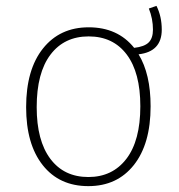

<svg xmlns="http://www.w3.org/2000/svg" viewBox="-20 -624 609 654"><path d="M452 -439Q493 -372 493 -262Q493 -134 436 -62Q379 10 281 10Q182 10 125.5 -61.5Q69 -133 69 -259Q69 -387 126.5 -459Q184 -531 282 -531Q381 -531 437 -461Q472 -465 486.5 -479.5Q501 -494 501 -523Q501 -560 487 -595L513 -604Q531 -568 531 -523Q531 -448 452 -439ZM458 -262Q458 -377 411.5 -438.5Q365 -500 282 -500Q199 -500 152 -438Q105 -376 105 -259Q105 -145 151.5 -83Q198 -21 281 -21Q363 -21 410.5 -83Q458 -145 458 -262Z"/></svg>

Font: FiraGO UltraLight
Style: Regular
Weight: 200
Designer: bBox Type
Foundry: bBox Type GmbH
Version: Version 1.001